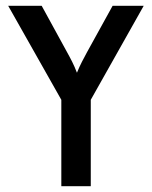

<svg xmlns="http://www.w3.org/2000/svg" viewBox="-20 -645 526 665"><path d="M192.4 0H294.4V-299.3L477.8 -625H370.1L281.2 -463.9C269.4 -441.7 258.3 -422.2 246.5 -393.1C235.4 -422.2 224.3 -442.4 212.5 -463.9L124.3 -625H8.3L192.4 -299.3Z"/></svg>

Font: Afacad Medium
Style: Regular
Weight: 500
Designer: Kristian Moeller
Foundry: Dicotype
Version: Version 1.000